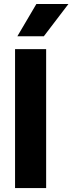

<svg xmlns="http://www.w3.org/2000/svg" viewBox="-20 -957 368 977"><path d="M56.6 -707H214.8V0H56.6ZM68.4 -772.5 165 -936.5H328.1L203.1 -772.5Z"/></svg>

Font: Wanted Sans ExtraBold
Style: Regular
Weight: 800
Designer: Original Design by Kil Hyung-jin and Kang Hanbin, Wanted Lab, Inc; Hangeul from Source Han Sans by Jang Soo-young and Ka
Foundry: Wanted Lab, Inc.
Version: Version 1.003